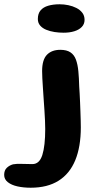

<svg xmlns="http://www.w3.org/2000/svg" viewBox="-110 -647 470 898"><path d="M33.5 231Q0 231 -28.2 224.8Q-56.5 218.5 -73.5 205Q-90.5 191.5 -90.5 171Q-90.5 150 -78.5 138.2Q-66.5 126.5 -49 121.5Q-32.5 118.5 -8.8 119.5Q15 120.5 41.5 120.5Q74.5 120.5 88 77.8Q101.5 35 101.5 -43.5Q101.5 -60.5 100.5 -83Q99.5 -105.5 97.8 -131.2Q96 -157 94.2 -183.5Q92.5 -210 90.8 -234.8Q89 -259.5 88 -280.2Q87 -301 87 -314.5Q87 -367.5 109.5 -390.8Q132 -414 172 -414Q202 -414 219.5 -402.2Q237 -390.5 245.2 -368Q253.5 -345.5 256.5 -313.8Q259.5 -282 260.5 -242Q261.5 -229 262.5 -209.8Q263.5 -190.5 264.5 -168.5Q265.5 -146.5 266.2 -124.2Q267 -102 267.5 -83.2Q268 -64.5 268 -51.5Q268 39.5 242 102.5Q216 165.5 164 198.2Q112 231 33.5 231ZM187.5 -494Q166.5 -494 145.2 -497.2Q124 -500.5 106.2 -507.8Q88.5 -515 77.8 -527.5Q67 -540 67 -558Q67 -583.5 79.8 -598.5Q92.5 -613.5 115.5 -620.2Q138.5 -627 169 -627Q189 -627 209.5 -622.8Q230 -618.5 247.2 -609.8Q264.5 -601 275 -587.2Q285.5 -573.5 285.5 -554Q285.5 -534.5 272.5 -521Q259.5 -507.5 237.5 -500.8Q215.5 -494 187.5 -494Z"/></svg>

Font: Gluten Thin Medium
Style: Regular
Weight: 500
Version: Version 1.300